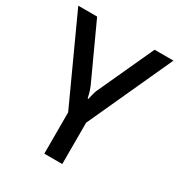

<svg xmlns="http://www.w3.org/2000/svg" viewBox="-167 -813 864 926"><g transform="rotate(30 265.0 -350.0)"><path d="M425 -700H530L315 -230V0H215V-230L0 -700H105L245 -395Q249 -385 252.5 -375Q256 -365 258 -356Q261 -345 263 -335H267Q269 -345 272 -356Q274 -365 277 -375Q280 -385 285 -395Z"/></g></svg>

Font: Scada
Style: Regular
Weight: 400
Designer: Jovanny Lemonad
Foundry: Jovanny Lemonad
Version: Version 3.005; ttfautohint (v0.91) -l 8 -r 50 -G 200 -x 0 -w